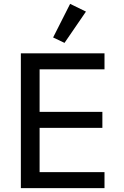

<svg xmlns="http://www.w3.org/2000/svg" viewBox="-20 -974 640 994"><path d="M425 -914 314 -752 255 -780 343 -954ZM521 0H88V-698H521V-615H185V-395H510V-312H185V-83H521Z"/></svg>

Font: IBM Plex Mono Text
Style: Regular
Weight: 450
Designer: Mike Abbink, Paul van der Laan, Pieter van Rosmalen
Foundry: Bold Monday
Version: Version 2.000